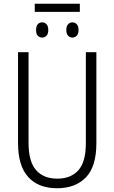

<svg xmlns="http://www.w3.org/2000/svg" viewBox="-20 -992 609 1022"><path d="M405 -972V-929H165V-972ZM205 -873Q218 -873 227.5 -863Q237 -853 237 -832Q237 -812 227.5 -802Q218 -792 205 -792Q190 -792 181 -802Q172 -812 172 -832Q172 -853 181 -863Q190 -873 205 -873ZM365 -873Q379 -873 388.5 -863Q398 -853 398 -832Q398 -812 388.5 -802Q379 -792 365 -792Q352 -792 342.5 -802Q333 -812 333 -832Q333 -853 342.5 -863Q352 -873 365 -873ZM493 -230Q493 -105 437 -47.5Q381 10 284 10Q184 10 130 -50Q76 -110 76 -230V-714H132V-231Q132 -132 172 -86.5Q212 -41 285 -41Q357 -41 397 -85.5Q437 -130 437 -230V-714H493Z"/></svg>

Font: Noto Sans Condensed Light
Style: Regular
Weight: 300
Width: 3
Designer: Monotype Design Team
Foundry: Monotype Imaging Inc.
Version: Version 2.013; ttfautohint (v1.8.4.7-5d5b)